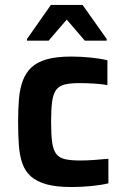

<svg xmlns="http://www.w3.org/2000/svg" viewBox="-20 -746 502 774"><path d="M268 8Q207 8 167.5 -3Q128 -14 104.5 -35Q81 -56 70 -87.5Q59 -119 56 -161.5Q53 -204 53 -256Q53 -306 56.5 -347.5Q60 -389 72 -421Q84 -453 107 -474.5Q130 -496 169 -507Q208 -518 267 -518Q305 -518 345 -514Q385 -510 413 -503V-403Q392 -407 360 -409Q328 -411 301 -411Q262 -411 239.5 -405Q217 -399 205.5 -382.5Q194 -366 190 -335Q186 -304 186 -255Q186 -205 190 -174Q194 -143 206 -126.5Q218 -110 241.5 -104.5Q265 -99 303 -99Q327 -99 357.5 -101Q388 -103 417 -106V-7Q389 0 348 4Q307 8 268 8ZM89 -582V-589L185 -726H313L410 -589V-582H322L249 -667L176 -582Z"/></svg>

Font: Saira Thin SemiBold
Style: Regular
Weight: 600
Version: Version 1.101